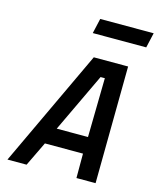

<svg xmlns="http://www.w3.org/2000/svg" viewBox="-131 -995 893 1086"><g transform="rotate(15 316.0 -452.0)"><path d="M319 -904H632L612 -816H299ZM340 -685H541L534 0H422V-143H199L130 0H18ZM425 -241 431 -587H406L242 -241Z"/></g></svg>

Font: Cairo SemiBold
Style: Italic
Weight: 600
Italic angle: -13°
Designer: Mohamed Gaber, Accademia di Belle Arti di Urbino and others
Foundry: Kief Type Foundry, Accademia di Belle Arti di Urbino and others
Version: Version 3.011